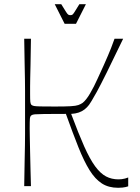

<svg xmlns="http://www.w3.org/2000/svg" viewBox="-20 -884 665 912"><path d="M95 0Q96 -72 97 -118Q98 -164 98.5 -194.5Q99 -225 99 -247.5Q99 -270 99 -293.5Q99 -317 99 -350Q99 -383 99 -406.5Q99 -430 99 -452.5Q99 -475 98.5 -505.5Q98 -536 97 -582Q96 -628 95 -700H127Q126 -622 125 -578.5Q124 -535 123.5 -512Q123 -489 123 -473.5Q123 -458 123 -437Q123 -410 124 -400.5Q125 -391 129 -386Q134 -382 142 -380.5Q150 -379 172.5 -378.5Q195 -378 241 -378Q291 -378 316 -379.5Q341 -381 352 -385Q363 -389 372 -395Q389 -408 408 -440.5Q427 -473 443 -509Q461 -548 472.5 -573.5Q484 -599 492 -618Q500 -637 507.5 -655.5Q515 -674 524 -700H565Q517 -600 487 -539.5Q457 -479 440 -448Q423 -417 415 -404.5Q407 -392 403 -386Q394 -374 382 -364.5Q370 -355 354 -349.5Q338 -344 318 -343Q353 -249 380 -188.5Q407 -128 432 -94Q457 -60 483.5 -46Q510 -32 543 -32Q551 -32 558.5 -33Q566 -34 574 -36Q582 -38 589 -41V1Q584 3 577 4.5Q570 6 561.5 7Q553 8 541 8Q496 8 464 -12.5Q432 -33 405.5 -75.5Q379 -118 352.5 -184.5Q326 -251 293 -343Q224 -343 190.5 -342.5Q157 -342 145.5 -341Q134 -340 129 -336Q123 -332 122 -320Q121 -308 121 -274Q121 -268 121.5 -236.5Q122 -205 123 -161.5Q124 -118 125 -74.5Q126 -31 127 0ZM287 -771 240 -864H271Q287 -838 294 -827Q301 -816 305 -814Q309 -812 314 -812Q320 -812 323.5 -814Q327 -816 334 -827Q341 -838 357 -864H388L341 -771Z"/></svg>

Font: Ojuju ExtraLight
Style: Regular
Weight: 200
Designer: Chisaokwu Joboson, Mirko Velimirovic
Foundry: Udi Foundry
Version: Version 1.000